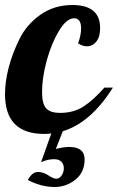

<svg xmlns="http://www.w3.org/2000/svg" viewBox="-33 -529 471 767"><path d="M131 119 172 4Q162 6 143 6Q-13 6 -13 -153Q-13 -202 1.5 -258.5Q16 -315 45 -373.5Q74 -432 129 -470.5Q184 -509 256 -509Q367 -509 367 -417Q367 -382 352 -363Q337 -344 314 -344Q297 -344 279 -356Q291 -389 291 -415Q291 -456 263 -456Q233 -456 202.5 -405.5Q172 -355 153.5 -286.5Q135 -218 135 -162Q135 -113 152 -95.5Q169 -78 207 -78Q261 -78 300.5 -103.5Q340 -129 384 -179H418Q329 -38 218 -5L190 66Q222 58 243 58Q305 58 305 108Q305 159 268.5 188.5Q232 218 185 218Q132 218 78 190Q96 158 118 158Q140 158 160 171.5Q180 185 192 185Q204 185 213 172Q222 159 222 143Q222 128 212.5 117.5Q203 107 183 107Q157 107 131 119Z"/></svg>

Font: Lobster 1.4
Style: Regular
Weight: 400
Designer: Pablo Impallari
Foundry: Pablo Impallari. www.impallari.com
Version: Version 1.4